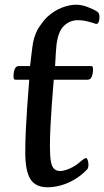

<svg xmlns="http://www.w3.org/2000/svg" viewBox="-20 -778 440 811"><path d="M181.2 13Q130.1 13 108.4 -21.3Q86.7 -55.6 86.7 -135.5Q86.7 -179.9 89.1 -228.8Q91.5 -277.7 94.5 -321.7Q97.5 -365.8 100.2 -397.8Q102.9 -429.8 103.5 -441.3H46Q41 -441.3 39.1 -444Q37.1 -446.7 37.1 -455.1Q37.1 -473.1 42.1 -486Q47.1 -499 59.4 -499H107.1Q108.8 -514.4 111.1 -533.9Q113.5 -553.4 115.6 -570.6Q117.6 -587.7 119.2 -595.5Q127.7 -638.5 146.3 -665.4Q164.9 -692.4 178.5 -705.4Q208.8 -733.5 241.6 -745.8Q274.3 -758.1 301 -758.1Q323.5 -758.1 348.6 -749Q373.6 -739.9 390.2 -729Q396.3 -725.1 398.3 -719.2Q400.2 -713.2 400.2 -704.5Q400.2 -694.6 396.9 -685.8Q393.6 -677 387.7 -677Q384.3 -677 378.1 -679.3Q371.8 -681.5 368.6 -682.5Q363.6 -684.2 346 -688.5Q328.3 -692.8 309 -692.8Q275.1 -692.8 250.1 -668.9Q225.1 -645 218.4 -586.3Q217.1 -569.6 215.4 -548Q213.7 -526.5 212.7 -499H363.8Q368.7 -499 370.8 -496.6Q373 -494.1 373 -485.4Q373 -468.1 367.8 -454.7Q362.7 -441.3 350 -441.3H207.1Q206.5 -430.8 203.9 -401.3Q201.4 -371.8 198.5 -331.4Q195.6 -291 193.3 -246.4Q190.9 -201.8 190.9 -159.4Q190.9 -118 195.1 -95.5Q199.3 -73.1 209 -64.4Q218.7 -55.6 234.3 -55.6Q249.5 -55.6 273.8 -65.9Q298 -76.1 318.9 -94.6Q329.3 -103.5 334.7 -106.9Q340 -110.3 342.7 -110.3Q347.7 -110.3 350.7 -101.2Q353.6 -92.2 353.6 -82.3Q353.6 -68.5 347.7 -62Q322.3 -35.6 293.8 -19.2Q265.3 -2.7 236.6 5.1Q208 13 181.2 13Z"/></svg>

Font: Briem Hand Thin
Style: Regular
Weight: 100
Designer: Gunnlaugur SE Briem, Eben Sorkin
Foundry: Sorkin Type Co.
Version: Version 1.003